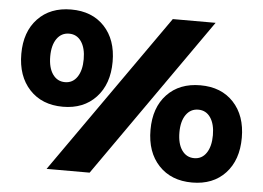

<svg xmlns="http://www.w3.org/2000/svg" viewBox="-51 -770 1149 840"><g transform="rotate(5 524.0 -350.0)"><path d="M28 -492Q28 -589 82.5 -646.5Q137 -704 229 -704Q321 -704 375 -646.5Q429 -589 429 -492Q429 -394 374.5 -335.5Q320 -277 229 -277Q137 -277 82.5 -335.5Q28 -394 28 -492ZM155 -492Q155 -442 175 -413.5Q195 -385 229 -385Q263 -385 282.5 -414Q302 -443 302 -492Q302 -541 282.5 -569.5Q263 -598 229 -598Q195 -598 175 -569.5Q155 -541 155 -492ZM182 0 675 -701H863L371 0ZM1021 -210Q1021 -112 967 -54Q913 4 821 4Q729 4 674.5 -54Q620 -112 620 -210Q620 -308 674.5 -365.5Q729 -423 821 -423Q913 -423 967 -365Q1021 -307 1021 -210ZM747 -210Q747 -160 767 -131.5Q787 -103 821 -103Q855 -103 874.5 -132Q894 -161 894 -210Q894 -259 874.5 -287.5Q855 -316 821 -316Q787 -316 767 -287.5Q747 -259 747 -210Z"/></g></svg>

Font: Trueno
Style: ExBd
Weight: 800
Designer: Julieta Ulanovsky
Foundry: Julieta Ulanovsky
Version: Version 3.001b